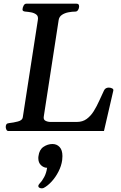

<svg xmlns="http://www.w3.org/2000/svg" viewBox="-20 -713 659 1045"><path d="M11.2 -22Q11.2 -30.8 14.9 -36.4Q18.6 -42 29.3 -43Q53.2 -45.4 77.4 -51.8Q101.6 -58.1 104 -74.2L186 -604Q189.5 -624.5 178 -633.5Q166.5 -642.6 149.2 -645.8Q131.8 -648.9 117.7 -649.9Q102.5 -651.4 102.5 -660.6Q102.5 -670.9 108.2 -681.9Q113.8 -692.9 123 -692.9H396.5Q404.8 -692.9 407.7 -688.5Q410.6 -684.1 410.6 -678.2Q410.6 -668 405 -658.9Q399.4 -649.9 390.1 -649.9Q372.6 -649.9 352.3 -646Q332 -642.1 317.1 -632.1Q302.2 -622.1 299.3 -604L218.3 -79.1Q215.3 -62 227.5 -55.7Q239.7 -49.3 254.9 -49.3H398.4Q429.7 -49.3 451.9 -65.7Q474.1 -82 490.5 -108.4Q506.8 -134.8 520 -164.3Q533.2 -193.8 545.9 -220.2Q549.8 -229 556.9 -232.7Q564 -236.3 571.8 -236.3Q581.1 -236.3 589.8 -232.2Q598.6 -228 596.7 -219.7L545.9 0H25.4Q18.1 0 14.6 -7.8Q11.2 -15.6 11.2 -22ZM265.6 70.8Q289.1 70.8 304.4 87.2Q319.8 103.5 319.8 136.7Q319.8 147 318.4 158.7Q314 190.4 298.3 220.9Q282.7 251.5 261.2 274.9Q239.7 298.3 218.3 309.6Q213.4 312 207.5 312Q200.2 312 194.3 308.8Q188.5 305.7 188.5 299.8Q188.5 293 197.3 283.7Q208.5 272.9 220.5 250.7Q232.4 228.5 236.3 200.2Q218.3 200.2 203.4 186.3Q188.5 172.4 188.5 147.9Q188.5 144.5 188.7 141.8Q189 139.2 189.5 136.2Q193.8 101.6 216.8 86.2Q239.7 70.8 265.6 70.8Z"/></svg>

Font: Gelasio Medium
Style: Italic
Weight: 500
Italic angle: -8.5°
Designer: Eben Sorkin
Foundry: Eben Sorkin
Version: Version 1.008